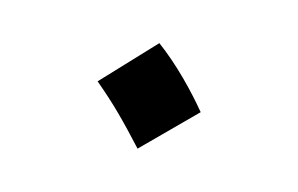

<svg xmlns="http://www.w3.org/2000/svg" viewBox="-46 -517 670 432"><g transform="rotate(15 289.0 -301.0)"><path d="M295 -180 411 -296C377 -337 331 -385 281 -422L169 -303C219 -261 247 -232 295 -180Z"/></g></svg>

Font: Noto Sans Arabic ExtBd
Style: Regular
Weight: 800
Designer: Monotype Design Team, Nadine Chahine, Nizar Qandah and Khaled Hosny
Foundry: Monotype Imaging Inc.
Version: Version 2.012